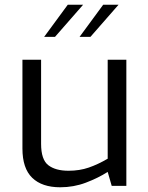

<svg xmlns="http://www.w3.org/2000/svg" viewBox="-20 -787 628 813"><path d="M235 6Q158 6 116.5 -34Q75 -74 75 -158V-534H154V-178Q154 -111 184.5 -87.5Q215 -64 270 -64Q317 -64 356 -77.5Q395 -91 436 -115V-534H515V0H453L436 -59Q395 -33 343.5 -13.5Q292 6 235 6ZM317 -631 417 -767H482L363 -631ZM167 -631 267 -767H332L213 -631Z"/></svg>

Font: Exo Thin
Style: Regular
Weight: 400
Version: Version 2.000